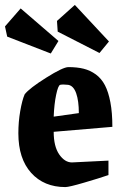

<svg xmlns="http://www.w3.org/2000/svg" viewBox="-46 -740 495 772"><path d="M354 -526.9 186 -612.8 183.1 -655.8 254.9 -720.2 392.1 -573.2ZM158.2 -524.9 -17.1 -592.8 -25.9 -633.8 37.1 -706.1 189 -575.2ZM216.8 12.2Q130.9 12.2 79.3 -44.9Q27.8 -102.1 27.8 -204.1Q27.8 -250 35.4 -293.7Q43 -337.4 53.2 -360.8Q72.3 -385.3 139.9 -427.7Q207.5 -470.2 229 -470.2Q264.2 -470.2 290.5 -463.6Q316.9 -457 339.4 -440.7Q361.8 -424.3 376 -397.2Q390.1 -370.1 397.9 -328.4Q405.8 -286.6 405.8 -230L169.9 -210Q169.9 -151.4 192.1 -119.1Q214.4 -86.9 243.2 -86.9L390.1 -94.2V-36.1Q351.6 -22.9 291.5 -5.4Q231.4 12.2 216.8 12.2ZM169.9 -271 271 -285.2Q271 -334.5 260.3 -365Q249.5 -395.5 228 -398.9Q206.5 -401.4 195.8 -398.9Q187.5 -396 179.7 -358.6Q171.9 -321.3 169.9 -271Z"/></svg>

Font: Grenze
Style: Bold
Weight: 700
Designer: Renata Polastri
Foundry: Omnibus-Type
Version: Version 1.002;PS 001.002;hotconv 1.0.88;makeotf.lib2.5.64775